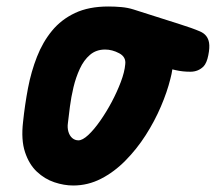

<svg xmlns="http://www.w3.org/2000/svg" viewBox="-20 -561 664 591"><path d="M205.5 10Q177 10 147.2 0Q117.5 -10 93.5 -32.5Q69.5 -55 57 -92.8Q44.5 -130.5 51 -186Q56.5 -238.5 66.2 -289.8Q76 -341 93.8 -386.2Q111.5 -431.5 140 -466.2Q168.5 -501 211 -521Q253.5 -541 313.5 -541Q334 -541 353.5 -539.2Q373 -537.5 390.5 -532L533.5 -486.5Q572 -474.5 595.8 -464.2Q619.5 -454 623.5 -429.5Q626 -415 621.2 -391Q616.5 -367 606.5 -356.5Q590.5 -340.5 566.8 -340.2Q543 -340 521 -345L510.5 -347.5Q509.5 -340.5 508 -333.2Q506.5 -326 504.5 -318.5Q494.5 -278 475.2 -233Q456 -188 428.5 -145Q401 -102 366.2 -66.8Q331.5 -31.5 291 -10.8Q250.5 10 205.5 10ZM189 -182Q187 -168 190.5 -155.8Q194 -143.5 202.2 -136.2Q210.5 -129 221.5 -129Q234 -129 251.8 -145.5Q269.5 -162 288.2 -188.8Q307 -215.5 323.8 -247Q340.5 -278.5 352 -309Q363.5 -339.5 365.5 -363Q368.5 -385.5 347 -397Q325.5 -408.5 303.5 -408.5Q276 -408.5 257 -392.2Q238 -376 225.8 -349.5Q213.5 -323 206.2 -292.5Q199 -262 195.2 -232.8Q191.5 -203.5 189 -182Z"/></svg>

Font: Edu NSW ACT Hand Pre
Style: Regular
Weight: 400
Designer: Tina and Corey Anderson, Eben Sorkin, Mirko Velimirovic
Foundry: Sorkin Type Co.
Version: Version 2.000